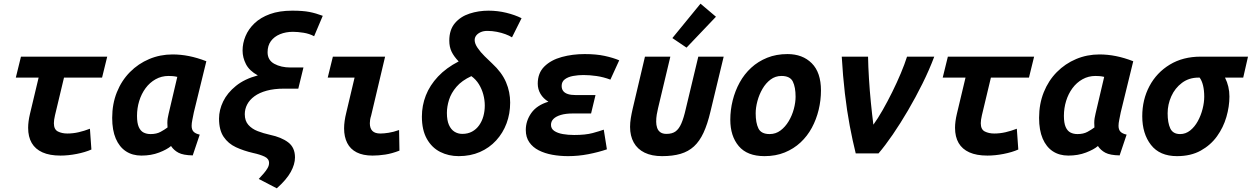

<svg xmlns="http://www.w3.org/2000/svg" viewBox="-20 -834 6806 1044"><path d="M309 12Q250 12 211 -5.5Q172 -23 152.5 -56.5Q133 -90 133 -139Q133 -156 135.5 -175Q138 -194 143 -215L190 -412H66L94 -526H563L535 -412H328L279 -207Q276 -194 274.5 -183.5Q273 -173 273 -164Q273 -130 295 -119Q317 -108 346 -108Q377 -108 407.5 -115Q438 -122 469 -134L477 -21Q443 -6 397 3Q351 12 309 12Z M749 12Q700 12 664.5 -11.5Q629 -35 609.5 -80.5Q590 -126 590 -193Q590 -269 615.5 -332.5Q641 -396 686.5 -442Q732 -488 791.5 -513Q851 -538 918 -538Q963 -538 1008 -529Q1053 -520 1102 -501L1034 -223Q1030 -202 1026 -183Q1022 -164 1022 -150Q1022 -129 1032.5 -118Q1043 -107 1066 -102L1028 11Q976 10 950.5 -3.5Q925 -17 910 -40Q888 -21 845 -4.5Q802 12 749 12ZM799 -105Q831 -105 853 -117Q875 -129 891 -141Q890 -153 890 -166Q890 -179 892 -191.5Q894 -204 897 -216L944 -416Q931 -419 920 -420Q909 -421 897 -421Q858 -421 826 -403Q794 -385 771.5 -354.5Q749 -324 737 -285Q725 -246 725 -204Q725 -165 734.5 -143.5Q744 -122 760.5 -113.5Q777 -105 799 -105Z M1485 190 1387 139Q1402 123 1414.5 108.5Q1427 94 1435 80Q1443 66 1443 52Q1443 29 1418.5 17.5Q1394 6 1357 -2Q1305 -14 1263 -33.5Q1221 -53 1196 -90Q1171 -127 1171 -189Q1171 -236 1193.5 -282.5Q1216 -329 1263 -367Q1310 -405 1382 -424Q1336 -449 1317.5 -485Q1299 -521 1299 -559Q1299 -599 1315 -637.5Q1331 -676 1364 -707.5Q1397 -739 1448 -757.5Q1499 -776 1569 -776Q1627 -776 1662.5 -769Q1698 -762 1735 -748L1688 -637Q1662 -651 1630 -656Q1598 -661 1573 -661Q1534 -661 1502.5 -648Q1471 -635 1453 -610.5Q1435 -586 1435 -550Q1435 -507 1471.5 -487Q1508 -467 1560 -467H1630L1602 -352H1525Q1471 -352 1430.5 -341Q1390 -330 1363.5 -310.5Q1337 -291 1324 -266Q1311 -241 1311 -213Q1311 -177 1330.5 -155Q1350 -133 1381 -121Q1412 -109 1448 -101Q1510 -88 1547 -60Q1584 -32 1584 22Q1584 59 1561 101Q1538 143 1485 190Z M2006 12Q1954 12 1919.5 -5.5Q1885 -23 1868 -56.5Q1851 -90 1851 -136Q1851 -155 1854 -176.5Q1857 -198 1863 -222L1908 -412H1762L1790 -526H2074L1998 -205Q1994 -193 1992.5 -182.5Q1991 -172 1991 -164Q1991 -136 2005 -122Q2019 -108 2048 -108Q2067 -108 2093 -112Q2119 -116 2150 -127L2152 -15Q2111 1 2074.5 6.5Q2038 12 2006 12Z M2474 15Q2419 15 2373.5 -8Q2328 -31 2301 -79Q2274 -127 2274 -200Q2274 -260 2295.5 -315Q2317 -370 2361.5 -417.5Q2406 -465 2474 -500Q2448 -527 2435.5 -553Q2423 -579 2423 -613Q2423 -672 2453.5 -708Q2484 -744 2533 -760Q2582 -776 2636 -776Q2686 -776 2733 -764.5Q2780 -753 2816 -735L2764 -631Q2750 -640 2728.5 -648Q2707 -656 2681.5 -661Q2656 -666 2630 -666Q2609 -666 2593.5 -659Q2578 -652 2569.5 -641Q2561 -630 2561 -616Q2561 -597 2577 -573.5Q2593 -550 2615.5 -528Q2638 -506 2656 -489Q2682 -465 2701 -439.5Q2720 -414 2731.5 -387Q2743 -360 2748.5 -332.5Q2754 -305 2754 -276Q2754 -216 2734.5 -163.5Q2715 -111 2678 -70.5Q2641 -30 2589.5 -7.5Q2538 15 2474 15ZM2494 -106Q2524 -106 2547 -118.5Q2570 -131 2585.5 -153Q2601 -175 2608.5 -202.5Q2616 -230 2616 -260Q2616 -290 2608 -320Q2600 -350 2584 -376Q2568 -402 2543 -420Q2491 -396 2462 -362Q2433 -328 2421.5 -291Q2410 -254 2410 -220Q2410 -180 2421 -155Q2432 -130 2451 -118Q2470 -106 2494 -106Z M3069 15Q3024 15 2983 7.5Q2942 0 2909.5 -16.5Q2877 -33 2858 -60.5Q2839 -88 2839 -127Q2839 -177 2869 -219.5Q2899 -262 2962 -281Q2934 -298 2919 -323.5Q2904 -349 2904 -379Q2904 -437 2940 -472.5Q2976 -508 3034.5 -524Q3093 -540 3159 -540Q3222 -540 3268 -530Q3314 -520 3347 -506L3299 -401Q3262 -415 3224.5 -420.5Q3187 -426 3152 -426Q3124 -426 3096.5 -421Q3069 -416 3051.5 -403Q3034 -390 3034 -367Q3034 -350 3042.5 -339Q3051 -328 3068 -322.5Q3085 -317 3112 -317H3218L3194 -217H3095Q3056 -217 3029.5 -209Q3003 -201 2989.5 -187.5Q2976 -174 2976 -155Q2976 -134 2994 -122Q3012 -110 3040.5 -105Q3069 -100 3102 -100Q3164 -100 3202.5 -110.5Q3241 -121 3263 -129L3280 -22Q3233 -6 3178.5 4.5Q3124 15 3069 15Z M3580 15Q3524 15 3485 -4Q3446 -23 3426 -59Q3406 -95 3406 -144Q3406 -167 3410 -191.5Q3414 -216 3420 -242L3487 -526H3625L3558 -245Q3554 -229 3551 -210.5Q3548 -192 3548 -172Q3548 -155 3553 -139.5Q3558 -124 3570.5 -115Q3583 -106 3604 -106Q3635 -106 3653.5 -119.5Q3672 -133 3685 -163Q3698 -193 3709 -242L3777 -526H3915L3843 -227Q3827 -159 3805.5 -112.5Q3784 -66 3753.5 -38Q3723 -10 3680.5 2.5Q3638 15 3580 15ZM3713 -575 3636 -627 3789 -814 3873 -743Z M4137 15Q4043 15 3997 -39.5Q3951 -94 3951 -183Q3951 -236 3964 -288Q3977 -340 4002 -385.5Q4027 -431 4064.5 -465.5Q4102 -500 4151.5 -520Q4201 -540 4262 -540Q4344 -540 4394 -490Q4444 -440 4444 -342Q4444 -289 4431.5 -237Q4419 -185 4394.5 -139.5Q4370 -94 4333 -59.5Q4296 -25 4247 -5Q4198 15 4137 15ZM4165 -105Q4198 -105 4224 -124.5Q4250 -144 4268.5 -175Q4287 -206 4296.5 -241.5Q4306 -277 4306 -308Q4306 -360 4291 -390.5Q4276 -421 4229 -421Q4196 -421 4170 -401.5Q4144 -382 4126 -351Q4108 -320 4098.5 -284.5Q4089 -249 4089 -218Q4089 -166 4104 -135.5Q4119 -105 4165 -105Z M4633 0Q4616 -68 4600.5 -150Q4585 -232 4574 -326.5Q4563 -421 4557 -526H4700Q4701 -472 4705 -406.5Q4709 -341 4715.5 -275.5Q4722 -210 4729 -156Q4753 -189 4779.5 -235.5Q4806 -282 4831.5 -333.5Q4857 -385 4878 -435Q4899 -485 4912 -526H5060Q5033 -454 4996 -379.5Q4959 -305 4917.5 -234Q4876 -163 4834.5 -102.5Q4793 -42 4757 0Z M5349 12Q5290 12 5251 -5.5Q5212 -23 5192.5 -56.5Q5173 -90 5173 -139Q5173 -156 5175.5 -175Q5178 -194 5183 -215L5230 -412H5106L5134 -526H5603L5575 -412H5368L5319 -207Q5316 -194 5314.5 -183.5Q5313 -173 5313 -164Q5313 -130 5335 -119Q5357 -108 5386 -108Q5417 -108 5447.5 -115Q5478 -122 5509 -134L5517 -21Q5483 -6 5437 3Q5391 12 5349 12Z M5789 12Q5740 12 5704.5 -11.5Q5669 -35 5649.5 -80.5Q5630 -126 5630 -193Q5630 -269 5655.5 -332.5Q5681 -396 5726.5 -442Q5772 -488 5831.5 -513Q5891 -538 5958 -538Q6003 -538 6048 -529Q6093 -520 6142 -501L6074 -223Q6070 -202 6066 -183Q6062 -164 6062 -150Q6062 -129 6072.5 -118Q6083 -107 6106 -102L6068 11Q6016 10 5990.5 -3.5Q5965 -17 5950 -40Q5928 -21 5885 -4.5Q5842 12 5789 12ZM5839 -105Q5871 -105 5893 -117Q5915 -129 5931 -141Q5930 -153 5930 -166Q5930 -179 5932 -191.5Q5934 -204 5937 -216L5984 -416Q5971 -419 5960 -420Q5949 -421 5937 -421Q5898 -421 5866 -403Q5834 -385 5811.5 -354.5Q5789 -324 5777 -285Q5765 -246 5765 -204Q5765 -165 5774.5 -143.5Q5784 -122 5800.5 -113.5Q5817 -105 5839 -105Z M6380 15Q6286 15 6238.5 -46Q6191 -107 6191 -202Q6191 -292 6230 -365.5Q6269 -439 6340.5 -482.5Q6412 -526 6509 -526H6766L6740 -412H6641Q6653 -388 6659 -362.5Q6665 -337 6665 -309Q6665 -255 6648.5 -198Q6632 -141 6597.5 -93Q6563 -45 6509 -15Q6455 15 6380 15ZM6397 -105Q6427 -105 6451.5 -124.5Q6476 -144 6493 -175Q6510 -206 6519 -241.5Q6528 -277 6528 -308Q6528 -343 6521.5 -369.5Q6515 -396 6503 -412H6497Q6445 -412 6407 -383.5Q6369 -355 6349 -310.5Q6329 -266 6329 -218Q6329 -166 6343.5 -135.5Q6358 -105 6397 -105Z"/></svg>

Font: Ubuntu Sans Mono
Style: Italic
Weight: 400
Italic angle: -13.5°
Monospace: yes
Designer: Dalton Maag Ltd
Foundry: Dalton Maag Ltd
Version: Version 1.006